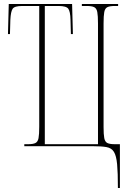

<svg xmlns="http://www.w3.org/2000/svg" viewBox="-20 -734 648 964"><path d="M572 210Q572 133 568 90.5Q564 48 552 28.5Q540 9 514.5 4.5Q489 0 445 0H102V-10H121Q146 -10 158 -16Q170 -22 173.5 -40.5Q177 -59 177 -98V-704H92Q53 -704 43.5 -690Q34 -676 32 -635L30 -563H20L24 -714H342L346 -563H336L334 -635Q333 -676 323 -690Q313 -704 274 -704H205V-10H472V-616Q472 -655 468.5 -673.5Q465 -692 453 -698Q441 -704 416 -704H391V-714H573V-704H556Q531 -704 519 -698Q507 -692 503.5 -673.5Q500 -655 500 -616V-96Q500 -59 503.5 -40.5Q507 -22 519 -16Q531 -10 556 -10H582V210Z"/></svg>

Font: Noto Serif Display ExtraCondensed Thin
Style: Regular
Weight: 100
Width: 2
Designer: Monotype Design Team
Foundry: Monotype Imaging Inc.
Version: Version 2.009